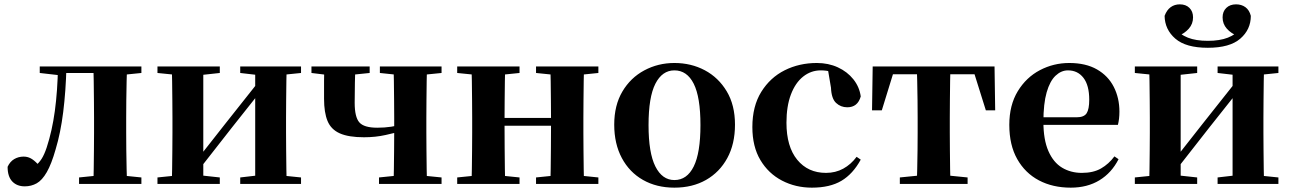

<svg xmlns="http://www.w3.org/2000/svg" viewBox="-20 -847 5943 884"><path d="M94 11Q58 11 36.5 -11.5Q15 -34 15 -79Q26 -103 45.5 -114.5Q65 -126 89 -126Q110 -126 127.5 -114.5Q145 -103 164 -80V-67H140V-81Q159 -96 171.5 -115.5Q184 -135 195 -168Q220 -244 232.5 -336Q245 -428 247 -541H286Q283 -427 271 -331Q259 -235 236 -159Q217 -92 195.5 -54.5Q174 -17 149 -3Q124 11 94 11ZM163 -511V-541H266V-500H259ZM268 -511V-541H456V-511ZM344 0V-30L452 -41H523L631 -30V0ZM410 0Q411 -26 411.5 -68Q412 -110 412.5 -156Q413 -202 413 -236V-305Q413 -339 412.5 -385Q412 -431 411.5 -473.5Q411 -516 410 -541H565Q564 -516 563 -473.5Q562 -431 561.5 -385Q561 -339 561 -305V-236Q561 -202 561.5 -156Q562 -110 563 -68Q564 -26 565 0ZM487 -500V-541H631V-511L523 -500Z M705 0V-30L813 -41H891L992 -30V0ZM1086 0V-30L1181 -41H1258L1366 -30V0ZM770 0Q772 -26 772.5 -68Q773 -110 773.5 -156Q774 -202 774 -236V-305Q774 -339 773.5 -385Q773 -431 772.5 -473.5Q772 -516 770 -541H916V0ZM886 -53 834 -81H863L1017 -277L1185 -489L1236 -463H1209L1048 -260ZM1155 0V-541H1300Q1299 -516 1298.5 -473.5Q1298 -431 1297.5 -385Q1297 -339 1297 -305V-236Q1297 -202 1297.5 -156Q1298 -110 1298.5 -68Q1299 -26 1300 0ZM705 -511V-541H992V-511L891 -500H814ZM1086 -511V-541H1366V-511L1258 -500H1181Z M1656 -215Q1585 -215 1544.5 -233Q1504 -251 1488 -290Q1472 -329 1472 -392Q1472 -441 1472 -475Q1472 -509 1473 -541H1616Q1615 -505 1614 -466Q1613 -427 1613 -374Q1613 -308 1634.5 -283.5Q1656 -259 1717 -259Q1751 -259 1780.5 -263.5Q1810 -268 1848 -278V-248Q1802 -236 1755.5 -225.5Q1709 -215 1656 -215ZM1792 0Q1793 -26 1793.5 -68Q1794 -110 1794.5 -156.5Q1795 -203 1795 -239V-305Q1795 -339 1794.5 -385Q1794 -431 1793.5 -473.5Q1793 -516 1792 -541H1946Q1945 -516 1944.5 -473.5Q1944 -431 1943.5 -385Q1943 -339 1943 -305V-236Q1943 -202 1943.5 -156Q1944 -110 1944.5 -68Q1945 -26 1946 0ZM1414 -511V-541H1682V-511L1575 -500H1504ZM1725 0V-30L1833 -41H1903L2013 -30V0ZM1729 -511V-541H2013V-511L1904 -500H1834Z M2150 0Q2152 -26 2152.5 -68Q2153 -110 2153.5 -156Q2154 -202 2154 -236V-305Q2154 -339 2153.5 -385Q2153 -431 2152.5 -473.5Q2152 -516 2150 -541H2306Q2305 -516 2304.5 -472.5Q2304 -429 2303.5 -381.5Q2303 -334 2303 -295V-273Q2303 -220 2303.5 -166.5Q2304 -113 2304.5 -69Q2305 -25 2306 0ZM2513 0Q2515 -25 2515.5 -69Q2516 -113 2516.5 -166.5Q2517 -220 2517 -273V-295Q2517 -334 2516.5 -382Q2516 -430 2515.5 -473Q2515 -516 2513 -541H2669Q2668 -516 2667.5 -473.5Q2667 -431 2666.5 -385Q2666 -339 2666 -305V-236Q2666 -202 2666.5 -156Q2667 -110 2667.5 -68Q2668 -26 2669 0ZM2085 0V-30L2194 -41H2264L2372 -30V0ZM2085 -511V-541H2372V-511L2264 -500H2194ZM2448 0V-30L2556 -41H2627L2735 -30V0ZM2448 -511V-541H2735V-511L2627 -500H2556ZM2228 -268V-304H2591V-268Z M3085 17Q3003 17 2940.5 -18.5Q2878 -54 2843 -119.5Q2808 -185 2808 -273Q2808 -362 2845.5 -425.5Q2883 -489 2946.5 -523Q3010 -557 3085 -557Q3162 -557 3225 -523.5Q3288 -490 3326 -426.5Q3364 -363 3364 -273Q3364 -184 3328.5 -119Q3293 -54 3230.5 -18.5Q3168 17 3085 17ZM3085 -18Q3143 -18 3174 -80.5Q3205 -143 3205 -271Q3205 -400 3174 -461.5Q3143 -523 3085 -523Q3029 -523 2997.5 -461.5Q2966 -400 2966 -271Q2966 -143 2997.5 -80.5Q3029 -18 3085 -18Z M3718 17Q3643 17 3580.5 -15.5Q3518 -48 3481 -110Q3444 -172 3444 -262Q3444 -358 3485 -424Q3526 -490 3593 -523.5Q3660 -557 3741 -557Q3794 -557 3837.5 -537Q3881 -517 3909 -482Q3937 -447 3943 -403Q3929 -353 3881 -353Q3851 -353 3829.5 -373Q3808 -393 3806 -443L3790 -538L3862 -493Q3834 -509 3810 -516Q3786 -523 3759 -523Q3714 -523 3678 -494.5Q3642 -466 3621.5 -412Q3601 -358 3601 -282Q3601 -172 3650.5 -111.5Q3700 -51 3783 -51Q3827 -51 3862.5 -70.5Q3898 -90 3924 -125L3943 -112Q3907 -46 3854 -14.5Q3801 17 3718 17Z M3995 -339 3998 -541H4559L4562 -339H4519L4456 -540L4527 -505H4030L4102 -540L4040 -339ZM4123 0V-30L4233 -41H4325L4435 -30V0ZM4201 0Q4202 -26 4203 -68Q4204 -110 4204.5 -156Q4205 -202 4205 -236V-305Q4205 -339 4204.5 -385Q4204 -431 4203 -473.5Q4202 -516 4201 -541H4356Q4355 -516 4354.5 -473.5Q4354 -431 4353.5 -385Q4353 -339 4353 -305V-236Q4353 -202 4353.5 -156Q4354 -110 4354.5 -68Q4355 -26 4356 0Z M4910 17Q4827 17 4763.5 -16.5Q4700 -50 4663.5 -114.5Q4627 -179 4627 -272Q4627 -363 4666 -427Q4705 -491 4768 -524Q4831 -557 4903 -557Q4979 -557 5030.5 -527.5Q5082 -498 5108 -447Q5134 -396 5134 -333Q5134 -299 5127 -272H4691V-307H4937Q4971 -307 4983 -325.5Q4995 -344 4995 -388Q4995 -454 4968.5 -488.5Q4942 -523 4897 -523Q4866 -523 4840 -498.5Q4814 -474 4799 -422Q4784 -370 4784 -286Q4784 -204 4807 -151.5Q4830 -99 4870 -75Q4910 -51 4961 -51Q5014 -51 5049.5 -71.5Q5085 -92 5111 -127L5130 -114Q5098 -51 5042 -17Q4986 17 4910 17Z M5541 -627Q5440 -627 5391.5 -669Q5343 -711 5342 -774Q5352 -801 5370 -814Q5388 -827 5412 -827Q5440 -827 5456.5 -810.5Q5473 -794 5473 -767Q5473 -737 5453.5 -715Q5434 -693 5404 -681L5382 -720Q5413 -688 5449.5 -673.5Q5486 -659 5541 -659Q5596 -659 5633 -673.5Q5670 -688 5700 -720L5679 -681Q5648 -693 5628.5 -715Q5609 -737 5609 -767Q5609 -794 5626 -810.5Q5643 -827 5671 -827Q5696 -827 5714 -814Q5732 -801 5739 -774Q5739 -711 5690.5 -669Q5642 -627 5541 -627ZM5205 0V-30L5313 -41H5391L5492 -30V0ZM5586 0V-30L5681 -41H5758L5866 -30V0ZM5270 0Q5272 -26 5272.5 -68Q5273 -110 5273.5 -156Q5274 -202 5274 -236V-305Q5274 -339 5273.5 -385Q5273 -431 5272.5 -473.5Q5272 -516 5270 -541H5416V0ZM5386 -53 5334 -81H5363L5517 -277L5685 -489L5736 -463H5709L5548 -260ZM5655 0V-541H5800Q5799 -516 5798.5 -473.5Q5798 -431 5797.5 -385Q5797 -339 5797 -305V-236Q5797 -202 5797.5 -156Q5798 -110 5798.5 -68Q5799 -26 5800 0ZM5205 -511V-541H5492V-511L5391 -500H5314ZM5586 -511V-541H5866V-511L5758 -500H5681Z"/></svg>

Font: Noto Serif JP ExtraBold
Style: Regular
Weight: 800
Designer: Ryoko NISHIZUKA 西塚涼子 (kana & ideographs); Frank Grießhammer (Latin, Greek & Cyrillic); Wenlong ZHANG 张文龙 (bopomofo); San
Foundry: Adobe
Version: Version 2.003-H1;hotconv 1.1.1;makeotfexe 2.6.0